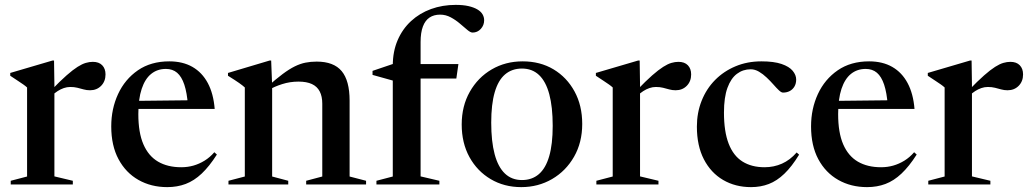

<svg xmlns="http://www.w3.org/2000/svg" viewBox="-20 -756 4220 787"><path d="M360.5 -502.5Q385.5 -502.5 399 -488.5Q412.5 -474.5 412.5 -451Q412.5 -422.5 394.5 -404.2Q376.5 -386 349 -386Q335 -386 322.8 -389.5Q310.5 -393 297.5 -396.2Q284.5 -399.5 268 -399.5Q254.5 -399.5 241.5 -395Q228.5 -390.5 216.5 -382.8Q204.5 -375 192.5 -364L190 -386Q226.5 -424 252.8 -447Q279 -470 298 -482Q317 -494 331.8 -498.2Q346.5 -502.5 360.5 -502.5ZM203 -409V-33L278.5 -15V0H24V-15L91 -32.5V-397.5Q84.5 -403.5 75.5 -409.8Q66.5 -416 53.2 -424.8Q40 -433.5 22 -445.5V-457L195.5 -508H201.5Z M674 -504.5Q729 -504.5 768.8 -481.8Q808.5 -459 831.8 -415.5Q855 -372 860 -309.5H532V-342.5L800.5 -345.5L750.5 -323.5Q746.5 -376 735.5 -409Q724.5 -442 706 -457.8Q687.5 -473.5 660 -473.5Q625 -473.5 599.8 -453.2Q574.5 -433 560.8 -391.8Q547 -350.5 547 -288.5Q547 -212.5 567.8 -164.5Q588.5 -116.5 627.8 -93.5Q667 -70.5 723 -70.5Q749 -70.5 772.8 -77.2Q796.5 -84 818.5 -97.5Q840.5 -111 858.5 -132L869 -122.5Q838 -74 806.8 -44.5Q775.5 -15 741 -2Q706.5 11 665.5 11Q599.5 11 547.5 -18.5Q495.5 -48 465.8 -103.5Q436 -159 436 -238Q436 -310 464 -370.5Q492 -431 545.2 -467.8Q598.5 -504.5 674 -504.5Z M1095.5 -405.5V-32.5L1161.5 -15V0H916.5V-15L983.5 -32.5V-397.5Q975.5 -405 960.2 -415.8Q945 -426.5 914.5 -445.5V-457L1085.5 -508H1091.5ZM1235 -15 1301 -32.5V-331Q1301 -361 1290.5 -381.2Q1280 -401.5 1258.5 -411.5Q1237 -421.5 1203.5 -421.5Q1168.5 -421.5 1136.5 -411.2Q1104.5 -401 1083 -388L1074.5 -399.5Q1111 -432 1138.5 -452.5Q1166 -473 1188.5 -484Q1211 -495 1232.2 -499.2Q1253.5 -503.5 1278 -503.5Q1348 -503.5 1380.5 -464.5Q1413 -425.5 1413 -343.5V-32.5L1480.5 -15V0H1235Z M1616 -434 1596.5 -424 1507 -449V-465.5L1603 -498L1641.5 -493.5H1859L1850.5 -434ZM1704 -33 1781 -15V0H1523V-15L1590 -32.5V-487Q1590 -545 1609.8 -591Q1629.5 -637 1664.8 -669.5Q1700 -702 1746.8 -719Q1793.5 -736 1848 -736Q1878.5 -736 1900.2 -731Q1922 -726 1936.5 -717.5Q1951 -709 1957.8 -697.5Q1964.5 -686 1964.5 -673Q1964.5 -652.5 1950.8 -637.5Q1937 -622.5 1917 -622.5Q1908.5 -622.5 1895.5 -633.5Q1882.5 -644.5 1865.2 -659.2Q1848 -674 1827.5 -685Q1807 -696 1784 -696Q1758.5 -696 1740.8 -684.2Q1723 -672.5 1713.5 -647.5Q1704 -622.5 1704 -583.5Z M2119.5 -18Q2160.5 -18 2188.8 -42.2Q2217 -66.5 2231.2 -115.8Q2245.5 -165 2245.5 -240Q2245.5 -317.5 2231.5 -369.8Q2217.5 -422 2189.5 -448.5Q2161.5 -475 2119.5 -475Q2078.5 -475 2050.2 -451Q2022 -427 2007.8 -377.8Q1993.5 -328.5 1993.5 -253.5Q1993.5 -176.5 2007.5 -124Q2021.5 -71.5 2049.5 -44.8Q2077.5 -18 2119.5 -18ZM2116.5 11Q2046.5 11 1991.2 -21.8Q1936 -54.5 1904.2 -112.2Q1872.5 -170 1872.5 -245.5Q1872.5 -321.5 1905.8 -380Q1939 -438.5 1995.5 -471.5Q2052 -504.5 2122.5 -504.5Q2194 -504.5 2248.8 -471.8Q2303.5 -439 2335 -381.2Q2366.5 -323.5 2366.5 -248Q2366.5 -172 2333 -113.5Q2299.5 -55 2242.8 -22Q2186 11 2116.5 11Z M2761 -502.5Q2786 -502.5 2799.5 -488.5Q2813 -474.5 2813 -451Q2813 -422.5 2795 -404.2Q2777 -386 2749.5 -386Q2735.5 -386 2723.2 -389.5Q2711 -393 2698 -396.2Q2685 -399.5 2668.5 -399.5Q2655 -399.5 2642 -395Q2629 -390.5 2617 -382.8Q2605 -375 2593 -364L2590.5 -386Q2627 -424 2653.2 -447Q2679.5 -470 2698.5 -482Q2717.5 -494 2732.2 -498.2Q2747 -502.5 2761 -502.5ZM2603.5 -409V-33L2679 -15V0H2424.5V-15L2491.5 -32.5V-397.5Q2485 -403.5 2476 -409.8Q2467 -416 2453.8 -424.8Q2440.5 -433.5 2422.5 -445.5V-457L2596 -508H2602Z M3101 -504.5Q3152 -504.5 3183.5 -493.8Q3215 -483 3229.2 -465.8Q3243.5 -448.5 3243.5 -430Q3243.5 -413.5 3236.5 -401.5Q3229.5 -389.5 3217.5 -383Q3205.5 -376.5 3189.5 -376.5Q3182.5 -376.5 3172.5 -386Q3162.5 -395.5 3150 -409.8Q3137.5 -424 3122.5 -438.2Q3107.5 -452.5 3091 -462.2Q3074.5 -472 3057 -472Q3025.5 -472 3000.8 -453.5Q2976 -435 2961.8 -396Q2947.5 -357 2947.5 -294.5Q2947.5 -216.5 2966.8 -167Q2986 -117.5 3023.2 -94Q3060.5 -70.5 3114 -70.5Q3152 -70.5 3185.2 -85.2Q3218.5 -100 3245.5 -131L3255.5 -122Q3225.5 -73 3195 -43.8Q3164.5 -14.5 3131.2 -1.8Q3098 11 3058.5 11Q2994.5 11 2944.2 -18.2Q2894 -47.5 2865.2 -103Q2836.5 -158.5 2836.5 -237Q2836.5 -294 2856 -343Q2875.5 -392 2911 -428Q2946.5 -464 2994.8 -484.2Q3043 -504.5 3101 -504.5Z M3542.5 -504.5Q3597.5 -504.5 3637.2 -481.8Q3677 -459 3700.2 -415.5Q3723.5 -372 3728.5 -309.5H3400.5V-342.5L3669 -345.5L3619 -323.5Q3615 -376 3604 -409Q3593 -442 3574.5 -457.8Q3556 -473.5 3528.5 -473.5Q3493.5 -473.5 3468.2 -453.2Q3443 -433 3429.2 -391.8Q3415.5 -350.5 3415.5 -288.5Q3415.5 -212.5 3436.2 -164.5Q3457 -116.5 3496.2 -93.5Q3535.5 -70.5 3591.5 -70.5Q3617.5 -70.5 3641.2 -77.2Q3665 -84 3687 -97.5Q3709 -111 3727 -132L3737.5 -122.5Q3706.5 -74 3675.2 -44.5Q3644 -15 3609.5 -2Q3575 11 3534 11Q3468 11 3416 -18.5Q3364 -48 3334.2 -103.5Q3304.5 -159 3304.5 -238Q3304.5 -310 3332.5 -370.5Q3360.5 -431 3413.8 -467.8Q3467 -504.5 3542.5 -504.5Z M4121.5 -502.5Q4146.5 -502.5 4160 -488.5Q4173.5 -474.5 4173.5 -451Q4173.5 -422.5 4155.5 -404.2Q4137.5 -386 4110 -386Q4096 -386 4083.8 -389.5Q4071.5 -393 4058.5 -396.2Q4045.5 -399.5 4029 -399.5Q4015.5 -399.5 4002.5 -395Q3989.5 -390.5 3977.5 -382.8Q3965.5 -375 3953.5 -364L3951 -386Q3987.5 -424 4013.8 -447Q4040 -470 4059 -482Q4078 -494 4092.8 -498.2Q4107.5 -502.5 4121.5 -502.5ZM3964 -409V-33L4039.5 -15V0H3785V-15L3852 -32.5V-397.5Q3845.5 -403.5 3836.5 -409.8Q3827.5 -416 3814.2 -424.8Q3801 -433.5 3783 -445.5V-457L3956.5 -508H3962.5Z"/></svg>

Font: Newsreader 60pt Medium
Style: Regular
Weight: 500
Designer: Hugues Gentile
Foundry: Production Type
Version: Version 1.003